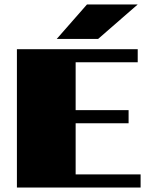

<svg xmlns="http://www.w3.org/2000/svg" viewBox="-20 -843 673 863"><path d="M599 -823 421 -668H235L371 -823ZM320 -59H612V0H56V-622H599V-563H320V-348H558V-289H320Z"/></svg>

Font: Sarpanch Black
Style: Regular
Weight: 900
Designer: Manushi Parikh (Devanagari and Latin), Jyotish Sonowal (Devanagari)
Foundry: Indian Type Foundry
Version: Version 2.004;PS 1.0;hotconv 1.0.78;makeotf.lib2.5.61930; tt